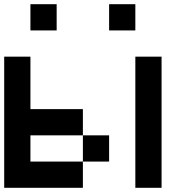

<svg xmlns="http://www.w3.org/2000/svg" viewBox="-20 -895 915 915"><path d="M125 -750V-875H250V-750ZM500 -750V-875H625V-750ZM0 0V-625H125V-375H375V-250H125V-125H375V0ZM750 0H625V-625H750ZM500 -125H375V-250H500Z"/></svg>

Font: Tiny5
Style: Regular
Weight: 400
Designer: Stefan Schmidt
Foundry: Made with Bits'n'Picas by Kreative Software
Version: Version 1.002; ttfautohint (v1.8.4.7-5d5b)